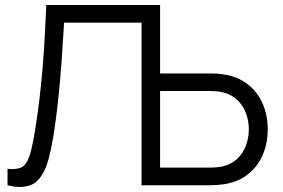

<svg xmlns="http://www.w3.org/2000/svg" viewBox="-20 -740 1130 767"><path d="M545.5 0V-720H619V-446.5H823.5Q834 -446.5 847.2 -445.8Q860.5 -445 874.5 -442.5Q930.5 -434 969.8 -403.2Q1009 -372.5 1029.2 -326Q1049.5 -279.5 1049.5 -223.5Q1049.5 -167 1029.2 -120.5Q1009 -74 969.8 -43.2Q930.5 -12.5 874.5 -4Q860.5 -2 847.2 -1Q834 0 823.5 0ZM619 -70.5H821.5Q831 -70.5 843 -71.5Q855 -72.5 866.5 -74.5Q903 -82.5 927 -105Q951 -127.5 962.5 -158.8Q974 -190 974 -223.5Q974 -257 962.5 -288Q951 -319 927 -341.5Q903 -364 866.5 -372Q855 -374.5 843 -375.5Q831 -376.5 821.5 -376.5H619ZM10 0V-65.5Q19.5 -64.5 28 -64.5Q43.5 -64.5 58.5 -68.5Q73.5 -72.5 84.8 -89.5Q96 -106.5 104.5 -140.2Q113 -174 121.5 -228.5Q131 -287.5 137.8 -346Q144.5 -404.5 149.8 -464.8Q155 -525 158.5 -588.5Q162 -652 165 -720H619.5V0H546V-649.5H236Q232.5 -598 229.2 -544Q226 -490 221.2 -433.5Q216.5 -377 209.8 -317.2Q203 -257.5 193 -194Q185 -146 174.2 -105Q163.5 -64 144.2 -36Q125 -8 101.8 -0.5Q78.5 7 60.5 7Q38 7 10 0Z"/></svg>

Font: Cns Manrope
Style: Regular
Weight: 400
Designer: Mikhail Sharanda
Foundry: Mikhail Sharanda
Version: Version 4.504